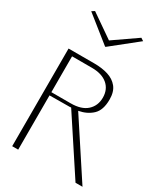

<svg xmlns="http://www.w3.org/2000/svg" viewBox="-235 -1088 1040 1192"><g transform="rotate(30 285.0 -492.0)"><path d="M56 0V-700H241Q296 -700 339.5 -686.5Q383 -673 409 -641Q435 -609 435 -553Q435 -477 397.5 -441.5Q360 -406 301 -395L560 0H510L253 -391Q248 -390 243 -390Q238 -390 233 -390L99 -389V0ZM99 -412H237Q314 -412 353.5 -448Q393 -484 393 -542Q393 -601 353 -635Q313 -669 241 -669H99ZM82 -984 248 -869 414 -984 434 -971 250 -824H246L62 -971Z"/></g></svg>

Font: Panamera Light
Style: Regular
Weight: 300
Designer: Bastien Sozeau
Foundry: NBR — Bastien Sozeau
Version: Version 3.002; ttfautohint (v1.8.4.7-5d5b);gftools[0.9.33]